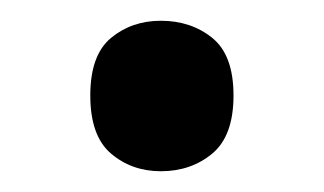

<svg xmlns="http://www.w3.org/2000/svg" viewBox="-20 -445 312 185"><path d="M67 -353Q67 -392 87 -408.5Q107 -425 135 -425Q164 -425 184.5 -408.5Q205 -392 205 -353Q205 -314 184.5 -297Q164 -280 135 -280Q107 -280 87 -297Q67 -314 67 -353Z"/></svg>

Font: Noto Sans Lao Looped Medium
Style: Regular
Weight: 500
Designer: Mark Frömberg, Ben Mitchell
Foundry: The Fontpad Ltd
Version: Version 1.002; ttfautohint (v1.8.4.7-5d5b)